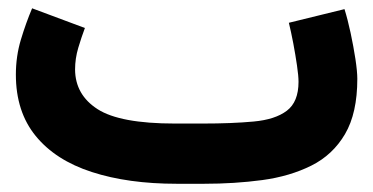

<svg xmlns="http://www.w3.org/2000/svg" viewBox="-20 -447 908 467"><path d="M476.1 0H410.2Q291.5 0 203.4 -28.6Q115.2 -57.1 66.9 -116.2Q18.6 -175.3 18.6 -265.6Q18.6 -310.1 30.8 -350.6Q43 -391.1 58.1 -426.8L186.5 -378.9Q178.2 -356.9 170.4 -330.8Q162.6 -304.7 162.6 -277.8Q163.1 -216.3 217.5 -181.4Q272 -146.5 405.3 -146.5H472.7Q544.4 -146.5 596.9 -151.4Q649.4 -156.2 677.7 -177.7Q706.1 -199.2 706.1 -248Q706.1 -262.2 702.4 -287.6Q698.7 -313 693.4 -341.3Q688 -369.6 682.6 -391.6L817.9 -424.8Q825.7 -399.9 832.8 -366.9Q839.8 -334 844.5 -303.5Q849.1 -272.9 849.1 -255.4Q849.1 -171.9 819.3 -121.1Q789.6 -70.3 737.3 -44.2Q685.1 -18.1 617.9 -9Q550.8 0 476.1 0Z"/></svg>

Font: Vazir Black WOL-UI
Style: Black-WOL-UI
Weight: 900
Designer: Saber Rastikerdar
Foundry: Saber Rastikerdar
Version: Version 30.0.0